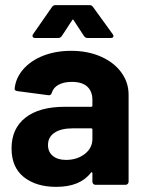

<svg xmlns="http://www.w3.org/2000/svg" viewBox="-20 -720 568 748"><path d="M481 -351V-12Q481 -7 477.5 -3.5Q474 0 469 0H352Q347 0 343.5 -3.5Q340 -7 340 -12V-45Q340 -48 338 -49Q336 -50 334 -47Q292 8 199 8Q121 8 73 -30Q25 -68 25 -142Q25 -219 79 -261.5Q133 -304 233 -304H335Q340 -304 340 -309V-331Q340 -364 320 -382.5Q300 -401 260 -401Q229 -401 208.5 -390Q188 -379 182 -359Q179 -348 169 -349L48 -365Q36 -367 37 -374Q41 -416 70.5 -450Q100 -484 148.5 -503Q197 -522 257 -522Q322 -522 373 -499.5Q424 -477 452.5 -438Q481 -399 481 -351ZM340 -179V-215Q340 -220 335 -220H263Q218 -220 192.5 -203Q167 -186 167 -155Q167 -128 186 -112.5Q205 -97 237 -97Q280 -97 310 -120Q340 -143 340 -179ZM109 -587 182 -692Q187 -700 196 -700H329Q338 -700 343 -692L419 -587Q422 -583 422 -580Q422 -572 411 -572H321Q312 -572 307 -580L267 -641Q264 -647 261 -641L221 -580Q216 -572 207 -572H117Q110 -572 107.5 -576.5Q105 -581 109 -587Z"/></svg>

Font: Amber EN
Style: Bold
Weight: 700
Designer: Jeremy Tribby
Foundry: Tribby Type
Version: Version 1.408 November 24, 2021